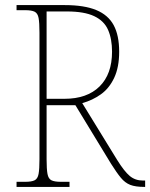

<svg xmlns="http://www.w3.org/2000/svg" viewBox="-20 -734 590 754"><path d="M45 0V-20H79Q104 -20 116 -26Q128 -32 131.5 -51Q135 -70 135 -108V-606Q135 -645 131.5 -663.5Q128 -682 116 -688Q104 -694 79 -694H45V-714H234Q311 -714 358 -694.5Q405 -675 426.5 -635Q448 -595 448 -531Q448 -470 428.5 -428.5Q409 -387 376 -363.5Q343 -340 303 -329L440 -106Q468 -61 489.5 -43Q511 -25 541 -25H550V0H547Q512 0 491.5 -8Q471 -16 454.5 -36Q438 -56 416 -91L276 -321H163V-108Q163 -70 166.5 -51Q170 -32 182 -26Q194 -20 219 -20H253V0ZM233 -346Q322 -346 371 -394.5Q420 -443 420 -531Q420 -581 404.5 -616.5Q389 -652 350 -670.5Q311 -689 243 -689H163V-346Z"/></svg>

Font: Noto Serif Khmer SemiCondensed Thin
Style: Regular
Weight: 250
Width: 4
Designer: Danh Hong and the Monotype Design Team
Foundry: Monotype Imaging Inc.
Version: Version 2.004